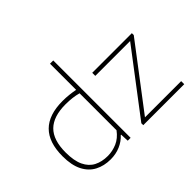

<svg xmlns="http://www.w3.org/2000/svg" viewBox="-155 -1108 1418 1418"><g transform="rotate(-45 554.0 -399.5)"><path d="M300 9Q231 9 177.8 -19Q124.5 -47 94.2 -106.2Q64 -165.5 64 -259Q64 -548 353 -548Q388.5 -548 421.8 -544.2Q455 -540.5 482 -535V-808H516V0H486L483 -66H479Q447.5 -31 401.2 -11Q355 9 300 9ZM302 -24Q351.5 -24 398.8 -44.2Q446 -64.5 482 -113V-499Q424.5 -515 351 -515Q224.5 -515 162.2 -454Q100 -393 100 -263Q100 -176 125 -123.5Q150 -71 195.5 -47.5Q241 -24 302 -24ZM648 0V-20L1019 -508H655V-540H1069V-520L698 -32H1076V0Z"/></g></svg>

Font: Encode Sans Expanded Expanded Thin
Style: Regular
Weight: 100
Width: 7
Designer: Multiple Designers
Foundry: Impallari Type
Version: Version 3.000; ttfautohint (v1.8.3) -l 8 -r 50 -G 200 -x 14 